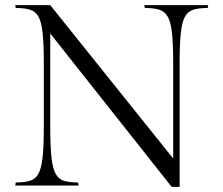

<svg xmlns="http://www.w3.org/2000/svg" viewBox="-20 -720 867 745"><path d="M540 -700H788L786 -689Q752 -689 730.5 -682.5Q709 -676 697.5 -655Q686 -634 681.5 -591Q677 -548 677 -475V5H646L175 -590V-228Q175 -155 179.5 -111.5Q184 -68 195.5 -46.5Q207 -25 228 -18.5Q249 -12 283 -12L285 0H39L41 -12Q75 -12 96.5 -18.5Q118 -25 129.5 -46.5Q141 -68 145.5 -111.5Q150 -155 150 -228V-475Q150 -548 145.5 -591Q141 -634 129.5 -655Q118 -676 96.5 -682.5Q75 -689 41 -689L39 -700H175L652 -105V-475Q652 -548 647.5 -591Q643 -634 631 -655Q619 -676 597.5 -682.5Q576 -689 542 -689Z"/></svg>

Font: Gilda Display
Style: Regular
Weight: 400
Designer: Eduardo Rodriguez Tunni
Foundry: Eduardo Rodriguez Tunni
Version: Version 1.002; ttfautohint (v1.8.4.7-5d5b);gftools[0.9.22]